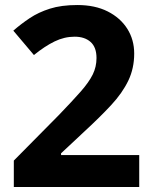

<svg xmlns="http://www.w3.org/2000/svg" viewBox="-20 -744 599 764"><path d="M35 0V-105L214 -286Q268 -342 301 -379.5Q334 -417 349 -447.5Q364 -478 364 -513Q364 -556 340.5 -577Q317 -598 277 -598Q236 -598 197 -579Q158 -560 115 -525L33 -622Q64 -649 98.5 -672Q133 -695 178.5 -709.5Q224 -724 288 -724Q358 -724 408.5 -698.5Q459 -673 486.5 -629.5Q514 -586 514 -531Q514 -472 490.5 -423Q467 -374 422.5 -326Q378 -278 315 -220L223 -134V-127H534V0Z"/></svg>

Font: Noto IKEA Simplified Chinese
Style: Bold
Weight: 700
Designer: Monotype Design Team
Foundry: Monotype Imaging Inc.
Version: Version 1.100